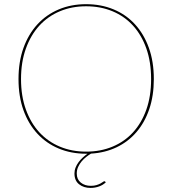

<svg xmlns="http://www.w3.org/2000/svg" viewBox="-20 -728 824 918"><path d="M80.5 -350Q80.5 -268.5 103.8 -204.2Q127 -140 168.2 -95.2Q209.5 -50.5 266.5 -26.8Q323.5 -3 391.5 -3Q460.5 -3 517.8 -26.8Q575 -50.5 616 -95.2Q657 -140 679.8 -204.2Q702.5 -268.5 702.5 -350Q702.5 -431.5 679.8 -496Q657 -560.5 616 -605.5Q575 -650.5 517.8 -674.2Q460.5 -698 391.5 -698Q323.5 -698 266.5 -674.2Q209.5 -650.5 168.2 -605.5Q127 -560.5 103.8 -496Q80.5 -431.5 80.5 -350ZM391.5 7Q320 7 260.8 -17.8Q201.5 -42.5 158.8 -88.8Q116 -135 92.2 -201Q68.5 -267 68.5 -350Q68.5 -432.5 92.2 -498.8Q116 -565 158.8 -611.5Q201.5 -658 260.8 -683Q320 -708 391.5 -708Q463.5 -708 523 -683.2Q582.5 -658.5 625.2 -612Q668 -565.5 691.8 -499.2Q715.5 -433 715.5 -350Q715.5 -270.5 693.8 -206.5Q672 -142.5 632.5 -96.5Q593 -50.5 537.8 -24Q482.5 2.5 415 6.5Q405 12.5 393 21.8Q381 31 370.8 43Q360.5 55 353.8 69.8Q347 84.5 347 101.5Q347 129.5 366.2 145Q385.5 160.5 414 160.5Q430 160.5 441.2 157Q452.5 153.5 460 149.5Q467.5 145.5 472 142Q476.5 138.5 479 138.5Q481 138.5 483 140.5L486 143.5Q473 156.5 453.5 163.5Q434 170.5 413 170.5Q380 170.5 358 153Q336 135.5 336 101.5Q336 86.5 341.5 72.8Q347 59 356 47Q365 35 376 25Q387 15 398 7Z"/></svg>

Font: Lato 2
Style: Regular
Weight: 100
Designer: Lukasz Dziedzic with Adam Twardoch and Botio Nikoltchev
Foundry: tyPoland Lukasz Dziedzic
Version: Version 2.015; 2015-08-06; http://www.latofonts.com/